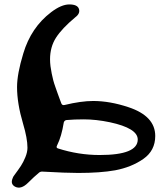

<svg xmlns="http://www.w3.org/2000/svg" viewBox="-20 -817 753 867"><path d="M107 8Q75 40 48 26Q26 14 37 -12Q39 -19 44 -25Q64 -52 74.5 -68Q85 -84 94.5 -107Q104 -130 104 -150Q104 -192 84 -259Q57 -350 57 -424Q57 -483 85 -575Q120 -693 211 -762Q257 -797 293 -797Q330 -797 336.5 -776.5Q343 -756 320 -739Q260 -689 233 -647Q206 -605 206 -549Q206 -534 208 -518Q210 -502 213.5 -485Q217 -468 220.5 -454.5Q224 -441 230.5 -423Q237 -405 240 -396Q243 -387 249.5 -370Q256 -353 257 -350Q261 -340 272 -343Q346 -361 401 -361Q476 -361 560 -333Q681 -293 681 -203Q681 -137 627.5 -99.5Q574 -62 500 -48Q433 -36 333 -36Q279 -36 173 -42Q164 -43 157 -38Q134 -19 107 8ZM430 -117Q602 -117 602 -187Q602 -238 476 -265Q414 -278 358 -278Q316 -278 281 -275Q271 -274 268 -264Q258 -201 238 -161Q232 -150 241 -147Q334 -117 430 -117Z"/></svg>

Font: Joscelyn
Style: Regular
Weight: 400
Designer: Peter S. Baker
Version: Version 1.012